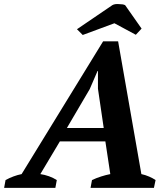

<svg xmlns="http://www.w3.org/2000/svg" viewBox="-64 -913 808 933"><path d="M205 0H-44L-37 -38Q-19 -48 1 -55.5Q21 -63 41 -67L437 -712H510L623 -67Q642 -63 660.5 -55Q679 -47 692 -38L684 0H376L383 -38Q404 -48 427.5 -55.5Q451 -63 472 -67L448 -226H227L132 -67Q153 -64 174 -56.5Q195 -49 212 -38ZM261 -291H440L412 -482V-568H410L372 -480ZM338 -743 310 -771 482 -888Q494 -895 515 -893Q534 -893 544 -888L624 -774L596 -744L492 -800Z"/></svg>

Font: PT Serif
Style: Bold Italic
Weight: 700
Italic angle: -12°
Designer: A.Korolkova, O.Umpeleva, V.Yefimov
Foundry: ParaType Ltd
Version: Version 1.000W OFL